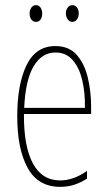

<svg xmlns="http://www.w3.org/2000/svg" viewBox="-20 -782 420 746"><path d="M195 -603Q248 -603 278 -569Q308 -535 321 -481Q334 -427 334 -367V-339H73Q72 -214 107.5 -147.5Q143 -81 214 -81Q266 -81 318 -118V-88Q297 -74 271 -65Q245 -56 214 -56Q128 -56 87.5 -129.5Q47 -203 47 -330Q47 -454 83 -528.5Q119 -603 195 -603ZM195 -578Q143 -578 111 -525Q79 -472 74 -363H310Q311 -422 299.5 -470.5Q288 -519 262.5 -548.5Q237 -578 195 -578ZM95 -729Q95 -742 101.5 -752Q108 -762 120 -762Q131 -762 137.5 -752.5Q144 -743 144 -729Q144 -715 137.5 -706Q131 -697 120 -697Q108 -697 101.5 -706.5Q95 -716 95 -729ZM236 -730Q236 -743 243 -752.5Q250 -762 261 -762Q272 -762 279 -753Q286 -744 286 -730Q286 -716 279 -706.5Q272 -697 261 -697Q250 -697 243 -707Q236 -717 236 -730Z"/></svg>

Font: Noto Sans Malayalam UI ExtraCondensed Thin
Style: Regular
Weight: 100
Width: 2
Designer: Jelle Bosma - Monotype Design Team
Foundry: Monotype Imaging Inc.
Version: Version 2.104; ttfautohint (v1.8.4.7-5d5b)